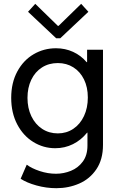

<svg xmlns="http://www.w3.org/2000/svg" viewBox="-20 -780 630 1013"><path d="M88.9 163.1 121.1 88.9Q147 108.4 189.7 122.6Q232.4 136.7 275.4 136.7Q316.4 136.7 354.5 121.1Q392.6 105.5 417 72.3Q441.4 39.1 441.4 -11.7V-80.1H439.5Q408.2 -41 365 -19.5Q321.8 2 271.5 2Q209 2 155.8 -30.8Q102.5 -63.5 70.8 -124Q39.1 -184.6 39.1 -263.7Q39.1 -343.3 71.3 -402.8Q103.5 -462.4 157.5 -493.9Q211.4 -525.4 275.4 -525.4Q324.2 -525.4 365.7 -506.3Q407.2 -487.3 437 -452.1H439.5V-517.6H523.4V-15.6Q523.4 61 488.8 112.5Q454.1 164.1 397.9 188.5Q341.8 212.9 277.3 212.9Q224.1 212.9 172.4 198.5Q120.6 184.1 88.9 163.1ZM443.4 -265.6Q443.4 -319.8 423.1 -361.1Q402.8 -402.3 366.9 -424.8Q331.1 -447.3 285.2 -447.3Q237.8 -447.3 201.4 -424.1Q165 -400.9 145 -359.1Q125 -317.4 125 -263.7Q125 -209.5 145.5 -166.7Q166 -124 202.4 -100.1Q238.8 -76.2 285.2 -76.2Q330.6 -76.2 366.7 -100.3Q402.8 -124.5 423.1 -167.7Q443.4 -210.9 443.4 -265.6ZM285.2 -643.6H289.1L408.2 -759.8L446.3 -717.8L297.9 -578.1H276.4L127.9 -717.8L166 -759.8Z"/></svg>

Font: Reddit Sans Vanilla
Style: Regular
Weight: 400
Designer: Stephen Hutchings
Foundry: Reddit
Version: Version 1.013